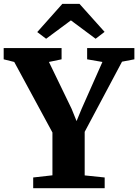

<svg xmlns="http://www.w3.org/2000/svg" viewBox="-40 -998 733 1018"><path d="M238 -68.5V-295.5L35.5 -669.5L-20.5 -683.5V-743H286.5V-683.5L219.5 -669.5L339.5 -421.5L366 -356L393 -421.5L503 -669.5L422 -683.5V-743H672.5V-683.5L607 -671L409 -299V-68L515 -57V0H136V-57ZM204.5 -792.5 157.5 -828 290.5 -977.5H381.5L514.5 -829L467 -792.5L336 -890Z"/></svg>

Font: Merriweather 36pt ExtraBold
Style: Regular
Weight: 800
Designer: Eben Sorkin
Foundry: Eben Sorkin
Version: Version 2.100